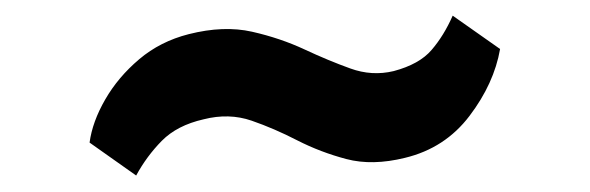

<svg xmlns="http://www.w3.org/2000/svg" viewBox="-20 -416 734 239"><path d="M91.5 -238.5Q95 -264.5 111 -292.2Q127 -320 153.2 -342.2Q179.5 -364.5 215 -373.5Q258.5 -384.5 293.8 -376.5Q329 -368.5 359 -354.5Q389 -340.5 416 -330.8Q443 -321 470 -327.5Q502 -336 517.2 -353.8Q532.5 -371.5 543.5 -396.5L602.5 -355Q595 -312 564.5 -271.8Q534 -231.5 484 -219.5Q443.5 -209.5 411.2 -218Q379 -226.5 350.2 -241.2Q321.5 -256 293.2 -265.8Q265 -275.5 233.5 -267.5Q200.5 -260 181.5 -240.8Q162.5 -221.5 149.5 -197.5Z"/></svg>

Font: Merriweather 24pt SemiCondensed Black
Style: Regular
Weight: 900
Width: 4
Designer: Eben Sorkin
Foundry: Eben Sorkin
Version: Version 2.100